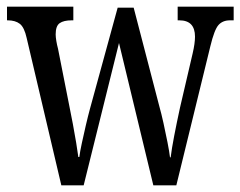

<svg xmlns="http://www.w3.org/2000/svg" viewBox="-20 -556 721 576"><path d="M60 -442Q53 -474 39.5 -484.5Q26 -495 3 -495H1V-536H200V-495H195Q171 -495 159 -486.5Q147 -478 147 -453Q147 -445 149 -433Q151 -421 154 -410L188 -238Q193 -214 198.5 -184.5Q204 -155 208.5 -128Q213 -101 215 -85H218Q220 -101 225.5 -126.5Q231 -152 237.5 -180Q244 -208 250 -230L333 -533H381L458 -237Q464 -216 470.5 -186.5Q477 -157 482.5 -129Q488 -101 490 -84H492Q495 -109 502.5 -148Q510 -187 520 -233L558 -396Q565 -426 565 -446Q565 -495 518 -495H513V-536H681V-495H670Q648 -495 635.5 -481Q623 -467 611 -417L509 0H440L337 -427L231 0H164Z"/></svg>

Font: Noto Serif Ethiopic ExtraCondensed
Style: Regular
Weight: 400
Width: 2
Designer: Monotype Design Team
Foundry: Monotype Imaging Inc.
Version: Version 2.102; ttfautohint (v1.8.4.7-5d5b)